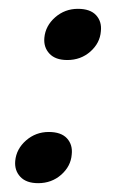

<svg xmlns="http://www.w3.org/2000/svg" viewBox="-20 -406 278 435"><path d="M66.5 9Q39.5 9 26 -5.5Q12.5 -20 14.5 -41.5Q17 -68.5 39 -87.8Q61 -107 90.5 -107Q118.5 -107 131.8 -92.5Q145 -78 142.5 -56Q140.5 -29.5 118.8 -10.2Q97 9 66.5 9ZM132.5 -270Q105.5 -270 92 -284.5Q78.5 -299 80.5 -320.5Q83 -347.5 105 -366.8Q127 -386 156.5 -386Q184.5 -386 197.8 -371.5Q211 -357 208.5 -335Q206.5 -308.5 184.8 -289.2Q163 -270 132.5 -270Z"/></svg>

Font: Fraunces 144pt SuperSoft
Style: Italic
Weight: 400
Italic angle: -16°
Version: Version 1.000;[b76b70a41]